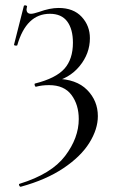

<svg xmlns="http://www.w3.org/2000/svg" viewBox="-20 -429 429 724"><path d="M54 264Q174 227 225.5 159Q277 91 277 20Q277 -34 249.5 -71Q222 -108 165 -108Q138 -108 116 -102Q113 -101 111 -107Q109 -113 112 -114Q191 -134 223 -170Q255 -206 255 -268Q255 -319 233.5 -348Q212 -377 168 -377Q79 -377 45 -258Q44 -257 41 -257Q32 -257 33 -261L70 -407Q72 -409 74 -409Q77 -409 80 -407.5Q83 -406 82 -405Q80 -397 80 -394Q80 -377 97 -377Q106 -377 127 -384Q168 -399 201 -399Q257 -399 288 -365.5Q319 -332 319 -285Q319 -227 280 -179.5Q241 -132 176 -119L191 -132Q268 -131 308.5 -90Q349 -49 349 9Q349 58 317 109.5Q285 161 219.5 205Q154 249 59 275Q55 276 52.5 270.5Q50 265 54 264Z"/></svg>

Font: Cormorant
Style: Regular
Weight: 400
Designer: Christian Thalmann (Catharsis Fonts)
Foundry: Catharsis Fonts
Version: Version 4.000